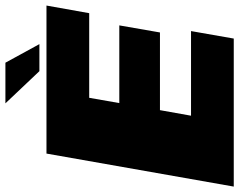

<svg xmlns="http://www.w3.org/2000/svg" viewBox="-152 -758 863 692"><g transform="rotate(-90 279.0 -411.5)"><path d="M72 -675H605.5L578 -521H273L254 -412.5H534L508.5 -266H228.5L208.5 -154H513.5L486.5 0H-47ZM253 -823H399.5L466.5 -700.5H369Z"/></g></svg>

Font: Rudi
Style: Regular
Weight: 400
Italic angle: -10°
Designer: Tyler Finck
Foundry: Etcetera Type Company
Version: Version 1.111; ttfautohint (v1.8.4)